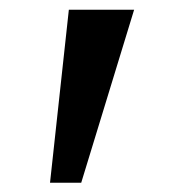

<svg xmlns="http://www.w3.org/2000/svg" viewBox="-20 -852 356 403"><path d="M261.5 -831.5 150.5 -468.5H85L124.5 -831.5Z"/></svg>

Font: Merriweather 24pt
Style: Bold
Weight: 700
Designer: Eben Sorkin
Foundry: Eben Sorkin
Version: Version 2.100